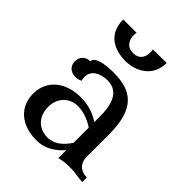

<svg xmlns="http://www.w3.org/2000/svg" viewBox="-198 -782 902 902"><g transform="rotate(45 252.5 -331.0)"><path d="M424 -246C424 -419 354 -468 233 -468C178 -468 119 -458 119 -428C86 -428 67 -404 67 -377C67 -351 84 -326 121 -326C132 -326 143 -328 154 -334C152 -343 151 -350 151 -357C151 -407 204 -422 239 -422C320 -422 334 -345 334 -276V-239C303 -259 264 -277 207 -277C107 -277 36 -221 36 -130C36 -42 102 14 201 14C262 14 304 -18 334 -53V0C365 -8 383 -8 414 -8C445 -8 462 0 493 0V-30C461 -30 424 -47 424 -99ZM229 -32C169 -32 130 -75 130 -136C130 -200 174 -238 227 -238C264 -238 303 -223 334 -202V-102C310 -64 275 -32 229 -32ZM287 -675C288 -670 289 -664 289 -659C289 -631 279 -597 233 -597C189 -597 176 -631 176 -659C176 -665 177 -671 178 -676H89C89 -575 165 -545 234 -545C302 -545 378 -584 378 -676Z"/></g></svg>

Font: Milonga
Style: Regular
Weight: 400
Designer: Pablo Impallari, Brenda Gallo, Rodrigo Fuenzalida
Foundry: Pablo Impallari, Brenda Gallo, Rodrigo Fuenzalida
Version: Version 1.000